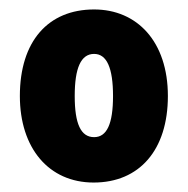

<svg xmlns="http://www.w3.org/2000/svg" viewBox="-20 -742 397 406"><path d="M335 -539C335 -654 270 -722 179 -722C82 -722 22 -655 22 -539C22 -429 83 -356 178 -356C275 -356 335 -425 335 -539ZM138 -539C138 -598 151 -628 179 -628C206 -628 219 -598 219 -539C219 -480 206 -452 179 -452C151 -452 138 -480 138 -539Z"/></svg>

Font: Noto Sans Devanagari UI Condensed Black
Style: Regular
Weight: 900
Width: 3
Designer: Jelle Bosma - Monotype Design Team
Foundry: Monotype Imaging Inc.
Version: Version 2.004